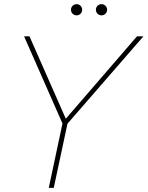

<svg xmlns="http://www.w3.org/2000/svg" viewBox="-20 -905 711 925"><path d="M671 -730H640L297 -333L122 -730H96L281 -310L215 0H239L305 -309ZM322 -858C322 -843 334 -831 349 -831C364 -831 376 -843 376 -858C376 -873 364 -885 349 -885C334 -885 322 -873 322 -858ZM442 -858C442 -843 454 -831 469 -831C484 -831 496 -843 496 -858C496 -873 484 -885 469 -885C454 -885 442 -873 442 -858Z"/></svg>

Font: Nacelle Thin
Style: Italic
Weight: 100
Italic angle: -12°
Designer: Sora Sagano
Foundry: Sora Sagano
Version: Version 1.000;FEAKit 1.0